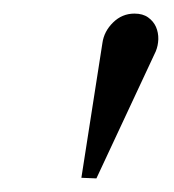

<svg xmlns="http://www.w3.org/2000/svg" viewBox="-20 -829 255 281"><path d="M208 -753.9Q211.4 -762.2 211.7 -771.7Q211.9 -781.2 208.3 -789.6Q204.6 -797.9 196.8 -803.5Q189 -809.1 176.8 -809.1Q158.7 -809.1 145.5 -796.1Q132.3 -783.2 129.9 -766.1L99.1 -568.8L121.1 -567.9Z"/></svg>

Font: Galatia SIL
Style: Regular
Weight: 400
Designer: Development by SIL's NRSI team
Version: Version 2.1